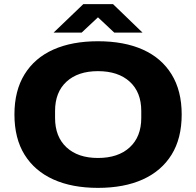

<svg xmlns="http://www.w3.org/2000/svg" viewBox="-20 -899 951 931"><path d="M240 -741 384 -879H528L671 -741H534L455 -815L376 -741ZM455 12Q329 12 238.5 -29Q148 -70 99 -149Q50 -228 50 -344Q50 -459 99 -538.5Q148 -618 238.5 -658.5Q329 -699 455 -699Q582 -699 672.5 -658.5Q763 -618 812 -538.5Q861 -459 861 -344Q861 -228 812 -149Q763 -70 672.5 -29Q582 12 455 12ZM455 -133Q553 -133 609 -184.5Q665 -236 665 -327V-361Q665 -452 609 -503Q553 -554 455 -554Q358 -554 302.5 -503Q247 -452 247 -361V-327Q247 -236 302.5 -184.5Q358 -133 455 -133Z"/></svg>

Font: Archivo SemiExpanded ExtraBold
Style: Regular
Weight: 800
Width: 6
Designer: Hector Gatti
Foundry: Omnibus-Type
Version: Version 2.001; ttfautohint (v1.8.3)